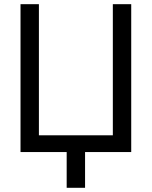

<svg xmlns="http://www.w3.org/2000/svg" viewBox="-20 -727 726 918"><path d="M78.1 -707H166V-80.1H519.5V-707H607.4V0H78.1ZM386.7 170.9H298.8V-69.3H386.7Z"/></svg>

Font: WEMIX Pretendard Variable
Style: Regular
Weight: 400
Designer: Base glyphs from Inter by Rasmus Andersson; Hangeul glyphs from Noto Sans CJK(Source Han Sans) by Jang Soo-young and Kan
Foundry: Kil Hyung-jin
Version: Version 1.000;Glyphs 3.2 (3208)